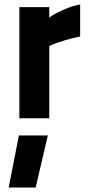

<svg xmlns="http://www.w3.org/2000/svg" viewBox="-20 -531 400 862"><path d="M66.9 0V-499H201.2V-452.1Q208 -457 220 -464.8Q231.9 -472.7 268.3 -488.5Q304.7 -504.4 339.8 -511.2V-367.2Q300.8 -359.4 266.1 -348.6Q231.4 -337.9 216.3 -331.1L201.2 -324.2V0ZM19 311 64.9 77.1H194.8L140.1 311Z"/></svg>

Font: TitilliumText25L
Style: 999 wt
Weight: 900
Designer: Accademia di Belle Arti di Urbino and others
Foundry: Accademia di Belle Arti di Urbino and others.
Version: Version 25.000